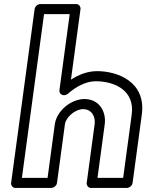

<svg xmlns="http://www.w3.org/2000/svg" viewBox="-20 -905 724 950"><path d="M88.4 -25 197.9 -835H324.9L274.1 -459C272 -443.9 284.9 -434 295.7 -434H297.7C304.4 -434 311.9 -437.4 316.3 -441.3C358.4 -478.3 406.9 -503 454 -503C543.2 -503 648.2 -460.3 631.7 -338L589.4 -25H462.4L498.2 -290C506.5 -351.3 471.9 -415 398.1 -415C331.7 -415 260.2 -356.7 251.2 -290L215.4 -25ZM35 0C33.5 10.7 41.5 25 56.6 25H233.6C244.3 25 260 15.1 262 0L301.2 -290C306 -325.3 351.8 -365 391.3 -365C431.6 -365 453.7 -330.7 448.2 -290L409 0C407.5 10.7 415.5 25 430.6 25H607.6C618.3 25 634 15.1 636 0L681.7 -338C703.8 -501.7 559.6 -553 460.8 -553C414.7 -553 371.9 -536.9 331.1 -511L378.3 -860C379.7 -870.7 371.8 -885 356.7 -885H179.7C168.9 -885 153.3 -875.1 151.3 -860Z"/></svg>

Font: Hussar Techniczny
Style: Bold 
Weight: 700
Foundry: Cannot Into Space Fonts
Version: Version 0.77